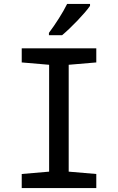

<svg xmlns="http://www.w3.org/2000/svg" viewBox="-20 -961 603 981"><path d="M230 -793V-781H297C342 -818 414 -893 440 -931V-941H323C301 -896 263 -837 230 -793ZM91 0H472V-72L331 -84V-630L472 -642V-714H91V-642L231 -630V-84L91 -72Z"/></svg>

Font: Noto Sans Mono SemiCondensed Medium
Style: Regular
Weight: 500
Width: 4
Designer: Monotype Design Team
Foundry: Monotype Imaging Inc.
Version: Version 2.014